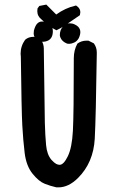

<svg xmlns="http://www.w3.org/2000/svg" viewBox="-20 -808 540 832"><path d="M69.3 -575.2Q69.3 -608.4 88.9 -635.7Q103.5 -648.4 125 -648.4Q127.9 -648.4 133.8 -648.4L157.2 -636.7Q169.9 -618.2 169.9 -596.7Q169.9 -593.8 169.9 -590.8Q172.9 -332 174.3 -276.4Q175.8 -220.7 179.7 -179.2Q183.6 -137.7 203.1 -115.2Q215.8 -101.6 223.6 -97.7Q231.4 -93.8 238.3 -93.8Q255.9 -93.8 273.9 -130.9Q292 -168 295.9 -241.2Q299.8 -315.4 299.8 -547.9Q299.8 -551.8 299.8 -555.7Q299.8 -590.8 315.4 -619.1Q333 -631.8 354.5 -631.8Q357.4 -631.8 363.3 -631.8L386.7 -620.1Q399.4 -602.5 399.4 -581.1Q399.4 -578.1 399.4 -574.2Q395.5 -295.9 390.6 -207Q384.8 -103.5 318.4 -37.1Q277.3 3.9 233.4 3.9Q227.5 3.9 224.6 3.9Q198.2 -2 173.8 -11.7Q148.4 -21.5 121.1 -55.2Q93.8 -88.9 86.9 -145Q80.1 -201.2 76.7 -263.2Q73.2 -325.2 70.3 -562.5Q69.3 -569.3 69.3 -575.2ZM242.2 -644.5Q239.3 -651.4 239.3 -655.3Q239.3 -679.7 253.9 -694.3L258.8 -699.2Q269.5 -707 281.7 -707Q293.9 -707 303.7 -702.1Q313.5 -697.3 318.4 -692.4Q328.1 -682.6 328.1 -668.9Q328.1 -657.2 321.3 -642.6Q313.5 -628.9 301.3 -623.5Q289.1 -618.2 281.2 -618.2Q273.4 -618.2 270.5 -619.1Q249 -627.9 242.2 -644.5ZM126 -663.1Q126 -668.9 127 -675.8Q132.8 -697.3 141.6 -706.1Q150.4 -714.8 162.1 -714.8Q171.9 -714.8 181.6 -710.9Q193.4 -705.1 199.2 -699.2Q209 -689.5 209 -672.9Q209 -643.6 189.5 -632.8Q177.7 -627 166 -627Q158.2 -627 155.3 -627.9Q140.6 -636.7 133.3 -644Q126 -651.4 126 -663.1ZM141.6 -759.8Q141.6 -764.6 142.6 -771.5L150.4 -782.2L180.7 -788.1L223.6 -745.1Q262.7 -773.4 305.7 -783.2L309.6 -784.2Q316.4 -779.3 318.4 -777.3Q328.1 -767.6 328.1 -754.9Q328.1 -751 326.2 -742.2Q299.8 -724.6 284.2 -713.4Q268.6 -702.1 260.7 -697.3Q245.1 -686.5 224.6 -676.8Q187.5 -695.3 161.1 -722.7Q141.6 -737.3 141.6 -759.8Z"/></svg>

Font: JasonHandwriting2
Style: SemiBold
Weight: 600
Version: Version 1.04.7